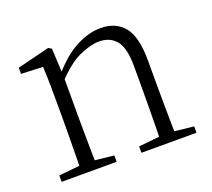

<svg xmlns="http://www.w3.org/2000/svg" viewBox="-95 -643 842 764"><g transform="rotate(-20 325.5 -261.0)"><path d="M44 0V-27L154 -38H174L277 -27V0ZM131 0Q132 -24 132.5 -64.5Q133 -105 133.5 -149Q134 -193 134 -226V-281Q134 -333 133.5 -375.5Q133 -418 131 -455L39 -459V-485L176 -519L189 -511L195 -393V-392V-226Q195 -193 195.5 -149Q196 -105 196.5 -64.5Q197 -24 198 0ZM382 0V-27L491 -38H512L615 -27V0ZM469 0Q470 -24 470.5 -64Q471 -104 471.5 -148Q472 -192 472 -226V-334Q472 -412 446 -443Q420 -474 374 -474Q339 -474 290.5 -452.5Q242 -431 184 -368L174 -398H182Q236 -463 291 -492.5Q346 -522 398 -522Q462 -522 497 -479.5Q532 -437 532 -335V-226Q532 -192 532.5 -148Q533 -104 533.5 -64Q534 -24 535 0Z"/></g></svg>

Font: Noto Serif TC ExtraLight ExtraLight
Style: Regular
Weight: 250
Version: Version 2.003-H1;hotconv 1.1.1;makeotfexe 2.6.0